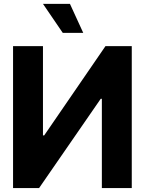

<svg xmlns="http://www.w3.org/2000/svg" viewBox="-20 -964 742 984"><path d="M46.9 -727.5H200.2V-270H206.5L520.5 -727.5H655.3V0H502V-457.5H496.1L180.2 0H46.9ZM301.8 -795.4 200.2 -944.3H338.4L406.7 -795.4Z"/></svg>

Font: Inter Tight
Style: Bold
Weight: 700
Designer: Rasmus Andersson
Foundry: rsms
Version: Version 3.004; ttfautohint (v1.8.4.7-5d5b)